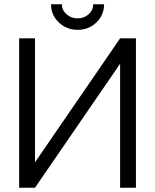

<svg xmlns="http://www.w3.org/2000/svg" viewBox="-20 -880 727 900"><path d="M543 -700.2H617.2V0H543V-581.1L144 0H69.8V-700.2H144V-119.1ZM344.2 -740.2Q292 -740.2 255.6 -774.9Q219.2 -809.6 219.2 -859.9H270Q270 -832.5 291.7 -813.2Q313.5 -793.9 344.2 -793.9Q374 -793.9 395.5 -813.2Q417 -832.5 417 -859.9H467.8Q467.8 -809.6 431.9 -774.9Q396 -740.2 344.2 -740.2Z"/></svg>

Font: LT Superior
Style: Regular
Weight: 400
Designer: Daniel Lyons
Foundry: LyonsType
Version: Version 1.000